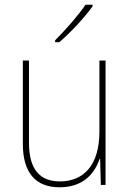

<svg xmlns="http://www.w3.org/2000/svg" viewBox="-20 -785 553 815"><path d="M373 -758V-765H343C312 -719 259 -659 214 -614V-606H232C280 -647 339 -711 373 -758ZM428 -528H402V-227C402 -82 334 -15 234 -15C150 -15 103 -65 103 -179V-528H77V-174C77 -53 130 10 233 10C335 10 383 -51 403 -111H405L408 0H428Z"/></svg>

Font: Noto Sans Malayalam SemiCondensed Thin
Style: Regular
Weight: 100
Width: 4
Designer: Jelle Bosma - Monotype Design Team
Foundry: Monotype Imaging Inc.
Version: Version 2.104